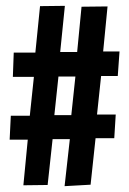

<svg xmlns="http://www.w3.org/2000/svg" viewBox="-20 -646 440 657"><path d="M201 -9 219 -170H160L143 -13L60 -12L75 -168H13L17 -250H82L96 -383H24L27 -466H101L117 -625L202 -626L186 -468H244L259 -623L348 -624L333 -470H389L383 -386H326L312 -254H376L371 -173H307L290 -14ZM166 -252H224L238 -384H180Z"/></svg>

Font: Inconsolata Condensed ExtraBold
Style: Regular
Weight: 800
Width: 3
Monospace: yes
Designer: Raph Levien, Cyreal, Brenton Simpson
Foundry: Raph Levien, Cyreal, Google
Version: Version 3.001; ttfautohint (v1.8.2.53-6de2)